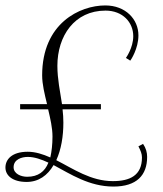

<svg xmlns="http://www.w3.org/2000/svg" viewBox="-20 -650 601 706"><path d="M54 -248H157C165 -214 173 -180 173 -148C173 -119 170 -93 165 -71C138 -83 110 -92 82 -92C24 -92 0 -64 0 -34C0 -4 27 19 78 19C122 19 155 -5 177 -43C239 -10 308 36 397 36C483 36 521 -6 521 -73C521 -89 517 -105 506 -121L489 -112C497 -96 502 -85 502 -71C502 -5 458 16 395 16C314 16 250 -29 187 -61C205 -100 213 -149 213 -199C213 -215 212 -232 210 -248H351V-267H208C201 -314 191 -359 191 -408C191 -518 254 -611 368 -611C431 -611 470 -568 470 -517C470 -474 443 -437 443 -437L459 -427C461 -429 489 -471 489 -520C489 -579 442 -630 367 -630C274 -630 135 -565 135 -373C135 -340 144 -304 153 -267H54ZM80 0C57 0 30 -11 30 -35C30 -64 60 -73 82 -73C107 -73 132 -64 158 -52C145 -19 120 0 80 0Z"/></svg>

Font: Clicker Script
Style: Regular
Weight: 400
Designer: Astigmatic (AOETI)
Foundry: Astigmatic (AOETI)
Version: Version 1.000